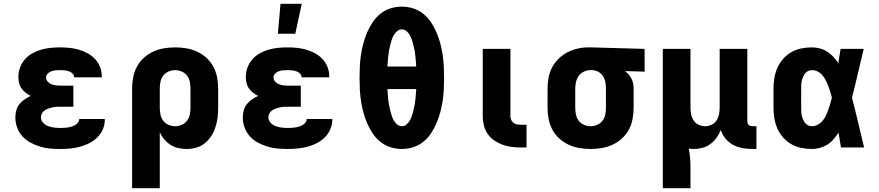

<svg xmlns="http://www.w3.org/2000/svg" viewBox="-20 -778 4640 1013"><path d="M297 8Q270 8 243 5.5Q216 3 190 -5Q164 -13 140 -26Q116 -39 98 -59Q80 -79 70.5 -105Q61 -131 61 -158Q61 -177 66 -195.5Q71 -214 82.5 -228.5Q94 -243 109.5 -253.5Q125 -264 142 -272Q128 -279 115 -289Q102 -299 93 -312Q84 -325 80.5 -341Q77 -357 77 -372Q77 -398 86 -422Q95 -446 111.5 -465Q128 -484 150.5 -496.5Q173 -509 197 -516Q221 -523 246.5 -525.5Q272 -528 297 -528Q322 -528 347 -525.5Q372 -523 396 -516Q420 -509 442 -497Q464 -485 481 -467Q498 -449 507.5 -425.5Q517 -402 517 -377V-370H371V-371Q371 -382 362 -390.5Q353 -399 342 -402.5Q331 -406 319.5 -407Q308 -408 297 -408Q285 -408 273.5 -407Q262 -406 251 -402Q240 -398 231.5 -389.5Q223 -381 223 -370Q223 -357 231.5 -347.5Q240 -338 251.5 -333.5Q263 -329 275.5 -327.5Q288 -326 300 -326H367V-215H300Q289 -215 278 -214.5Q267 -214 256.5 -211.5Q246 -209 235.5 -205.5Q225 -202 216 -196Q207 -190 201.5 -180Q196 -170 196 -159Q196 -143 207.5 -130.5Q219 -118 234 -112.5Q249 -107 265 -105Q281 -103 297 -103Q307 -103 317.5 -103.5Q328 -104 338 -105.5Q348 -107 357.5 -110Q367 -113 376 -118Q385 -123 391.5 -131.5Q398 -140 398 -150H533V-145Q533 -119 522 -94.5Q511 -70 492.5 -52Q474 -34 450 -22Q426 -10 401 -3.5Q376 3 349.5 5.5Q323 8 297 8Z M677 215V-310Q677 -340 682.5 -369.5Q688 -399 702 -425.5Q716 -452 738.5 -472.5Q761 -493 788 -505.5Q815 -518 844.5 -523Q874 -528 904 -528Q934 -528 963.5 -523Q993 -518 1020 -505.5Q1047 -493 1069.5 -472.5Q1092 -452 1106 -425.5Q1120 -399 1125.5 -369.5Q1131 -340 1131 -310V-210Q1131 -184 1128 -158.5Q1125 -133 1117 -108Q1109 -83 1095 -61Q1081 -39 1061 -22.5Q1041 -6 1015.5 1Q990 8 964 8Q942 8 920 3Q898 -2 879.5 -14Q861 -26 846.5 -43Q832 -60 823 -80V215ZM904 -112Q922 -112 939 -119.5Q956 -127 967 -141.5Q978 -156 981.5 -174Q985 -192 985 -210V-310Q985 -328 981.5 -346Q978 -364 967 -378.5Q956 -393 939 -400.5Q922 -408 904 -408Q886 -408 869 -400.5Q852 -393 841 -378.5Q830 -364 826.5 -346Q823 -328 823 -310V-210Q823 -192 826.5 -174Q830 -156 841 -141.5Q852 -127 869 -119.5Q886 -112 904 -112Z M1497 8Q1470 8 1443 5.5Q1416 3 1390 -5Q1364 -13 1340 -26Q1316 -39 1298 -59Q1280 -79 1270.5 -105Q1261 -131 1261 -158Q1261 -177 1266 -195.5Q1271 -214 1282.5 -228.5Q1294 -243 1309.5 -253.5Q1325 -264 1342 -272Q1328 -279 1315 -289Q1302 -299 1293 -312Q1284 -325 1280.5 -341Q1277 -357 1277 -372Q1277 -398 1286 -422Q1295 -446 1311.5 -465Q1328 -484 1350.5 -496.5Q1373 -509 1397 -516Q1421 -523 1446.5 -525.5Q1472 -528 1497 -528Q1522 -528 1547 -525.5Q1572 -523 1596 -516Q1620 -509 1642 -497Q1664 -485 1681 -467Q1698 -449 1707.5 -425.5Q1717 -402 1717 -377V-370H1571V-371Q1571 -382 1562 -390.5Q1553 -399 1542 -402.5Q1531 -406 1519.5 -407Q1508 -408 1497 -408Q1485 -408 1473.5 -407Q1462 -406 1451 -402Q1440 -398 1431.5 -389.5Q1423 -381 1423 -370Q1423 -357 1431.5 -347.5Q1440 -338 1451.5 -333.5Q1463 -329 1475.5 -327.5Q1488 -326 1500 -326H1567V-215H1500Q1489 -215 1478 -214.5Q1467 -214 1456.5 -211.5Q1446 -209 1435.5 -205.5Q1425 -202 1416 -196Q1407 -190 1401.5 -180Q1396 -170 1396 -159Q1396 -143 1407.5 -130.5Q1419 -118 1434 -112.5Q1449 -107 1465 -105Q1481 -103 1497 -103Q1507 -103 1517.5 -103.5Q1528 -104 1538 -105.5Q1548 -107 1557.5 -110Q1567 -113 1576 -118Q1585 -123 1591.5 -131.5Q1598 -140 1598 -150H1733V-145Q1733 -119 1722 -94.5Q1711 -70 1692.5 -52Q1674 -34 1650 -22Q1626 -10 1601 -3.5Q1576 3 1549.5 5.5Q1523 8 1497 8ZM1446 -600 1460 -758H1572L1538 -600Z M2100 8Q2069 8 2039.5 -1.5Q2010 -11 1986.5 -30Q1963 -49 1946 -74.5Q1929 -100 1917 -128Q1905 -156 1897 -186Q1889 -216 1884.5 -246Q1880 -276 1878.5 -306.5Q1877 -337 1877 -368Q1877 -398 1878.5 -428.5Q1880 -459 1884.5 -489Q1889 -519 1897 -549Q1905 -579 1917 -607Q1929 -635 1946 -660.5Q1963 -686 1986.5 -705Q2010 -724 2039.5 -733.5Q2069 -743 2100 -743Q2131 -743 2160.5 -733.5Q2190 -724 2213.5 -705Q2237 -686 2254 -660.5Q2271 -635 2283 -607Q2295 -579 2303 -549Q2311 -519 2315.5 -489Q2320 -459 2321.5 -428.5Q2323 -398 2323 -368Q2323 -337 2321.5 -306.5Q2320 -276 2315.5 -246Q2311 -216 2303 -186Q2295 -156 2283 -128Q2271 -100 2254 -74.5Q2237 -49 2213.5 -30Q2190 -11 2160.5 -1.5Q2131 8 2100 8ZM2024 -427H2176Q2175 -441 2174 -455Q2173 -469 2171.5 -483Q2170 -497 2167.5 -511Q2165 -525 2161.5 -538.5Q2158 -552 2154 -565.5Q2150 -579 2143 -591.5Q2136 -604 2125 -613.5Q2114 -623 2100 -623Q2086 -623 2075 -613.5Q2064 -604 2057 -591.5Q2050 -579 2046 -565.5Q2042 -552 2038.5 -538.5Q2035 -525 2032.5 -511Q2030 -497 2028.5 -483Q2027 -469 2026 -455Q2025 -441 2024 -427ZM2100 -112Q2114 -112 2125 -121.5Q2136 -131 2143 -143.5Q2150 -156 2154 -169.5Q2158 -183 2161.5 -196.5Q2165 -210 2167.5 -224Q2170 -238 2171.5 -252Q2173 -266 2174 -280Q2175 -294 2176 -308H2024Q2025 -294 2026 -280Q2027 -266 2028.5 -252Q2030 -238 2032.5 -224Q2035 -210 2038.5 -196.5Q2042 -183 2046 -169.5Q2050 -156 2057 -143.5Q2064 -131 2075 -121.5Q2086 -112 2100 -112Z M2758 0H2727Q2703 0 2678.5 -3Q2654 -6 2631 -14.5Q2608 -23 2587.5 -37Q2567 -51 2553 -71.5Q2539 -92 2533 -116Q2527 -140 2527 -165V-520H2673V-165Q2673 -155 2677 -145.5Q2681 -136 2689 -130Q2697 -124 2707 -122Q2717 -120 2727 -120H2758Z M3096 8Q3066 8 3036.5 3Q3007 -2 2980 -14.5Q2953 -27 2930.5 -47.5Q2908 -68 2894 -94.5Q2880 -121 2874.5 -150.5Q2869 -180 2869 -210V-310Q2869 -339 2874 -367Q2879 -395 2892 -420.5Q2905 -446 2926 -467Q2947 -488 2972 -501Q2997 -514 3025 -521Q3053 -528 3082 -528H3100L3381 -520V-400L3278 -403Q3288 -395 3297 -384.5Q3306 -374 3312 -362Q3318 -350 3320.5 -337Q3323 -324 3323 -310V-210Q3323 -180 3317.5 -150.5Q3312 -121 3298 -94.5Q3284 -68 3261.5 -47.5Q3239 -27 3212 -14.5Q3185 -2 3155.5 3Q3126 8 3096 8ZM3096 -112Q3114 -112 3131 -119.5Q3148 -127 3159 -141.5Q3170 -156 3173.5 -174Q3177 -192 3177 -210V-310Q3177 -327 3174 -344Q3171 -361 3162 -375.5Q3153 -390 3138 -398.5Q3123 -407 3106 -408H3095Q3077 -408 3060.5 -400Q3044 -392 3033.5 -377.5Q3023 -363 3019 -345.5Q3015 -328 3015 -310V-210Q3015 -192 3018.5 -174Q3022 -156 3033 -141.5Q3044 -127 3061 -119.5Q3078 -112 3096 -112Z M3477 215V-520H3623V-210Q3623 -192 3626.5 -174.5Q3630 -157 3639.5 -142.5Q3649 -128 3665.5 -120Q3682 -112 3700 -112Q3718 -112 3734.5 -120Q3751 -128 3760.5 -142.5Q3770 -157 3773.5 -174.5Q3777 -192 3777 -210V-520H3923V-140Q3923 -134 3924.5 -128.5Q3926 -123 3930 -119Q3934 -115 3939.5 -113.5Q3945 -112 3951 -112H3971V8H3951Q3924 8 3898 3.5Q3872 -1 3848.5 -13.5Q3825 -26 3808 -46.5Q3791 -67 3783 -92Q3774 -70 3760.5 -51Q3747 -32 3728 -18Q3709 -4 3686 2Q3663 8 3640 8Q3633 8 3626.5 7.5Q3620 7 3614 6Q3619 31 3621 56.5Q3623 82 3623 108V215Z M4264 8Q4236 8 4208 2.5Q4180 -3 4155.5 -17Q4131 -31 4112 -52.5Q4093 -74 4081.5 -100Q4070 -126 4065.5 -154Q4061 -182 4061 -210V-310Q4061 -338 4065.5 -366Q4070 -394 4081.5 -420Q4093 -446 4112 -467.5Q4131 -489 4155.5 -503Q4180 -517 4208 -522.5Q4236 -528 4264 -528Q4285 -528 4306 -522.5Q4327 -517 4344.5 -505.5Q4362 -494 4376.5 -478.5Q4391 -463 4403 -445Q4406 -464 4409 -482.5Q4412 -501 4415 -520H4537Q4521 -456 4506.5 -391.5Q4492 -327 4475 -263Q4492 -198 4507.5 -132Q4523 -66 4539 0H4417Q4414 -20 4410.5 -39.5Q4407 -59 4404 -78Q4392 -60 4378 -43.5Q4364 -27 4346 -15.5Q4328 -4 4307 2Q4286 8 4264 8ZM4264 -112Q4281 -112 4295.5 -120.5Q4310 -129 4320.5 -141.5Q4331 -154 4338 -169Q4345 -184 4350.5 -199.5Q4356 -215 4360.5 -231Q4365 -247 4369 -263Q4365 -278 4360.5 -293.5Q4356 -309 4350 -324Q4344 -339 4337 -353.5Q4330 -368 4319.5 -380.5Q4309 -393 4294.5 -400.5Q4280 -408 4264 -408Q4254 -408 4244 -403.5Q4234 -399 4227.5 -390.5Q4221 -382 4217 -372.5Q4213 -363 4210.5 -352.5Q4208 -342 4207.5 -331.5Q4207 -321 4207 -310V-210Q4207 -199 4207.5 -188.5Q4208 -178 4210.5 -167.5Q4213 -157 4217 -147.5Q4221 -138 4227.5 -129.5Q4234 -121 4244 -116.5Q4254 -112 4264 -112Z"/></svg>

Font: Iosevka Aile Heavy
Style: Regular
Weight: 900
Designer: Belleve Invis
Foundry: Belleve Invis
Version: Version 31.1.0; ttfautohint (v1.8.4)